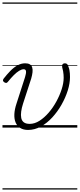

<svg xmlns="http://www.w3.org/2000/svg" viewBox="-20 -1030 644 1550"><path d="M207 19Q168 19 142.5 2.5Q117 -14 105.5 -42.5Q94 -71 96 -109.5Q98 -148 113 -193L182 -407Q192 -439 190 -455Q188 -471 171 -471Q155 -471 134.5 -458.5Q114 -446 91.5 -423.5Q69 -401 44 -370Q37 -361 30.5 -360.5Q24 -360 14 -366Q3 -374 4 -382Q5 -390 10 -396Q35 -428 62.5 -456.5Q90 -485 120.5 -502Q151 -519 183 -519Q207 -519 221 -510.5Q235 -502 240 -485.5Q245 -469 242.5 -446.5Q240 -424 232 -396L166 -193Q155 -159 151 -129.5Q147 -100 151.5 -77.5Q156 -55 172.5 -42.5Q189 -30 220 -30Q260 -30 299 -55Q338 -80 373 -120.5Q408 -161 435 -210.5Q462 -260 478 -310Q494 -360 494 -402Q494 -414 493 -427Q492 -440 489.5 -455Q487 -470 482 -487Q481 -498 482.5 -505Q484 -512 490 -515.5Q496 -519 505 -519Q515 -519 522 -512.5Q529 -506 533 -490Q538 -478 540.5 -464.5Q543 -451 544 -437Q545 -423 545 -408Q545 -357 527 -299.5Q509 -242 477 -185.5Q445 -129 402.5 -82.5Q360 -36 310 -8.5Q260 19 207 19ZM0 490H604V500H0ZM0 -20H604V0H0ZM0 -505H604V-500H0ZM0 -1010H604V-1000H0Z"/></svg>

Font: Playwrite US Trad Guides
Style: Regular
Weight: 400
Designer: Veronika Burian, José Scaglione
Foundry: TypeTogether
Version: Version 1.003